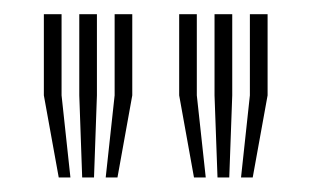

<svg xmlns="http://www.w3.org/2000/svg" viewBox="-20 -820 440 271"><path d="M129.2 -569.5 141.8 -685.4V-800H166.7V-685.4L145.8 -569.5ZM62.9 -569.5 41.9 -685.4V-800H66.9V-685.4L79.4 -569.5ZM96 -569.5 91.9 -685.4V-800H116.8V-685.4L112.7 -569.5ZM320.2 -569.5 332.7 -685.4V-800H357.7V-685.4L336.7 -569.5ZM253.8 -569.5 232.9 -685.4V-800H257.8V-685.4L270.4 -569.5ZM287 -569.5 282.8 -685.4V-800H307.8V-685.4L303.6 -569.5Z"/></svg>

Font: Big Shoulders Inline Thin
Style: Regular
Weight: 100
Designer: Patric King
Foundry: XO Type Co
Version: Version 2.002